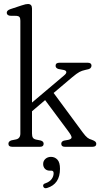

<svg xmlns="http://www.w3.org/2000/svg" viewBox="-20 -750 512 981"><path d="M42.5 0Q23 0 23 -15.5Q23 -28 38.5 -33L61 -37.5Q84 -42 84 -68V-644Q84 -657 79.8 -662.5Q75.5 -668 65.5 -669L30.5 -669.5Q14.5 -672.5 14.5 -685Q14.5 -697 33.5 -703.5L89.5 -722Q103 -726.5 110 -728Q117 -729.5 123 -729.5Q143.5 -729.5 143.5 -706.5V-226L308 -365Q320 -375 318.8 -382.5Q317.5 -390 305.5 -392.5L278.5 -397.5Q264 -402 264 -414Q264 -429.5 284 -429.5H428Q447.5 -429.5 447.5 -414.5Q447.5 -407 441.8 -401.5Q436 -396 415 -392.5Q398.5 -389 385.8 -382.2Q373 -375.5 348.5 -355L254 -275L403 -73Q417 -54 426.8 -46.5Q436.5 -39 448.5 -36Q462.5 -31 467.2 -26.2Q472 -21.5 472 -15Q472 0 452.5 0H311.5Q293 0 293 -15.5Q293 -27 306.5 -31.5L329 -35.5Q345.5 -39.5 345.8 -48Q346 -56.5 328 -80.5L210.5 -238.5L143.5 -181.5V-68Q143.5 -53.5 148.2 -46.2Q153 -39 166 -36.5L188.5 -32Q203 -27.5 203 -15.5Q203 0 184.5 0ZM235 122Q218.5 122 209.5 112.2Q200.5 102.5 200.5 88Q200.5 72 212 61.8Q223.5 51.5 240.5 51.5Q260 51.5 273.2 65.5Q286.5 79.5 286.5 112.5Q286.5 190.5 220.5 210.5Q205.5 215 201 203Q197.5 190.5 212 186.5Q233.5 179 243.8 165Q254 151 254 135Q254 122 242.5 122Z"/></svg>

Font: Fraunces 144pt SuperSoft Light
Style: Regular
Weight: 300
Version: Version 1.000;[0bf87f6ff]